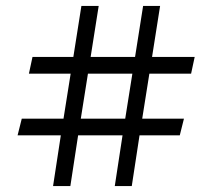

<svg xmlns="http://www.w3.org/2000/svg" viewBox="-20 -716 714 644"><path d="M517 -696H460L433 -525H284L311 -696H253L226 -525H89L77 -469H217L193 -318H53L39 -262H184L158 -92H216L242 -262H391L365 -92H422L448 -262H583L597 -318H457L481 -469H621L633 -525H490ZM251 -318 275 -469H424L400 -318Z"/></svg>

Font: Libre Caslon Text
Style: Regular
Weight: 400
Designer: Pablo Impallari, Rodrigo Fuenzalida
Foundry: Pablo Impallari, Rodrigo Fuenzalida
Version: Version 1.000; ttfautohint (v0.93) -l 8 -r 50 -G 200 -x 14 -